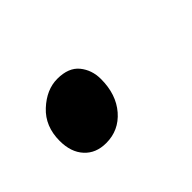

<svg xmlns="http://www.w3.org/2000/svg" viewBox="-40 -191 284 284"><g transform="rotate(-45 102.0 -49.0)"><path d="M17 -40Q17 -70.5 37 -89Q57 -107.5 79.5 -107.5Q103 -107.5 114 -94Q125 -80.5 125 -61.5Q125 -29.5 107.5 -9.2Q90 11 63.5 11Q42 11 29.5 -2.8Q17 -16.5 17 -40Z"/></g></svg>

Font: Merriweather 36pt Light
Style: Italic
Weight: 300
Italic angle: -7.8°
Version: Version 2.101